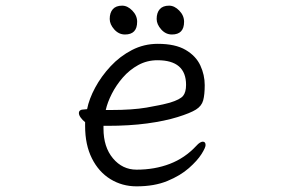

<svg xmlns="http://www.w3.org/2000/svg" viewBox="-20 -641 1040 679"><path d="M588 -519Q566 -519 550 -537Q534 -555 534 -574Q534 -596 545 -608.5Q556 -621 578 -621Q597 -621 614 -603.5Q631 -586 631 -564Q631 -519 588 -519ZM422 -519Q400 -519 384 -537Q368 -555 368 -574Q368 -596 379 -608.5Q390 -621 412 -621Q431 -621 448 -603.5Q465 -586 465 -564Q465 -519 422 -519ZM346 -196V-186Q346 -121 379.5 -81Q413 -41 463 -41Q527 -41 580.5 -61.5Q634 -82 674 -125Q681 -133 687 -136.5Q693 -140 697 -140Q707 -140 707 -128Q707 -119 692.5 -96Q678 -73 648 -46.5Q618 -20 572 -1Q526 18 463 18Q412 18 370.5 -7.5Q329 -33 305 -81Q281 -129 281 -195V-209Q272 -216 265.5 -225Q259 -234 259 -241Q259 -254 278 -254Q279 -254 283 -254.5Q287 -255 288 -255Q295 -291 316.5 -331Q338 -371 371 -406.5Q404 -442 446.5 -464Q489 -486 538 -486Q600 -486 636.5 -464.5Q673 -443 688.5 -409.5Q704 -376 704 -340Q704 -306 698.5 -286Q693 -266 673 -253.5Q653 -241 608 -227Q563 -213 500.5 -204.5Q438 -196 359 -196ZM374 -252Q448 -252 498 -260.5Q548 -269 581 -278Q617 -289 627.5 -302Q638 -315 638 -341Q638 -428 537 -428Q500 -428 469 -411Q438 -394 414.5 -367Q391 -340 375.5 -309.5Q360 -279 354 -252Z"/></svg>

Font: Moon Stars Kai T HW
Style: Regular
Weight: 400
Designer: GuiWonder
Version: Version 1.101